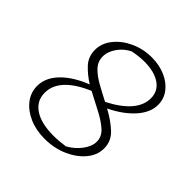

<svg xmlns="http://www.w3.org/2000/svg" viewBox="-165 -742 886 886"><g transform="rotate(45 278.5 -299.0)"><path d="M250 9Q194 9 149.5 -10.5Q105 -30 79 -63.5Q53 -97 53 -140Q53 -193 97 -239Q141 -285 220 -316Q180 -341 152 -371.5Q124 -402 124 -446Q124 -489 153.5 -526Q183 -563 231 -585Q279 -607 335 -607Q384 -607 424 -589.5Q464 -572 487 -541.5Q510 -511 510 -472Q510 -423 468.5 -376Q427 -329 355 -294Q404 -268 440 -235Q476 -202 476 -154Q476 -110 445 -73Q414 -36 362.5 -13.5Q311 9 250 9ZM171 -449Q171 -417 193.5 -393Q216 -369 252 -349Q288 -329 327 -309Q465 -380 465 -470Q465 -517 427 -543Q389 -569 323 -569Q291 -569 250 -561Q216 -545 193.5 -513.5Q171 -482 171 -449ZM100 -142Q100 -89 144.5 -59.5Q189 -30 268 -30Q302 -30 344 -36Q382 -57 406 -89.5Q430 -122 430 -152Q430 -186 402 -210.5Q374 -235 332 -256.5Q290 -278 247 -301Q100 -238 100 -142Z"/></g></svg>

Font: Piazzolla SC ExtraLight
Style: Italic
Weight: 200
Italic angle: -11.3°
Designer: Juan Pablo del Peral
Foundry: Huerta Tipografica
Version: Version 1.330